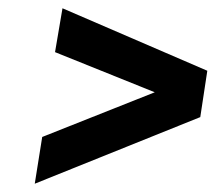

<svg xmlns="http://www.w3.org/2000/svg" viewBox="-20 -580 521 464"><path d="M64 -136 82 -249 354 -357 113 -454 131 -560 481 -409 464 -297Z"/></svg>

Font: Exo
Style: DemiBoldItalic
Weight: 600
Designer: Natanael Gama
Version: Version 1